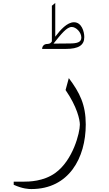

<svg xmlns="http://www.w3.org/2000/svg" viewBox="-20 -937 740 1303"><path d="M552 -685C552 -723 534 -786 482 -786C436 -786 390 -735 355 -688V-879V-917L332 -898C332 -866 332 -797 332 -715V-656C330 -654 329 -651 327 -649C320 -640 309 -639 293 -638C281 -637 266 -625 266 -605H426C513 -605 552 -630 552 -685ZM467 -754C496 -754 532 -718 532 -682C532 -649 501 -642 450 -642L343 -641C396 -707 433 -754 467 -754ZM447 -407 425 -326C504 -211 522 -124 522 -91C522 -37 476 150 355 237C275 294 180 296 134 296H73V317C135 345 176 346 193 346C448 346 562 134 562 -92C562 -227 521 -308 447 -407Z"/></svg>

Font: Kawkab Mono Light
Style: Regular
Weight: 300
Monospace: yes
Designer: Abdullah Arif
Foundry: Abdullah Arif
Version: Version 1.000;PS 000.500;hotconv 1.0.88;makeotf.lib2.5.64775